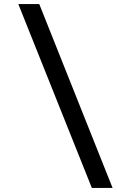

<svg xmlns="http://www.w3.org/2000/svg" viewBox="-20 -717 576 949"><path d="M434 212 70.5 -697H174L536.5 212Z"/></svg>

Font: HK Grotesk ExtraBold
Style: Regular
Weight: 800
Designer: Alfredo Marco Pradil
Foundry: Hanken Design Co.
Version: Version 3.001